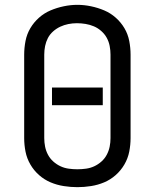

<svg xmlns="http://www.w3.org/2000/svg" viewBox="-20 -766 640 794"><path d="M300 8Q272 8 243.5 3.5Q215 -1 189 -12Q163 -23 141.5 -42Q120 -61 105.5 -86Q91 -111 85.5 -139Q80 -167 80 -195V-540Q80 -568 85.5 -596.5Q91 -625 105.5 -649.5Q120 -674 141.5 -693Q163 -712 189 -723Q215 -734 243.5 -740Q272 -746 300 -746Q328 -746 356.5 -740Q385 -734 411 -723Q437 -712 458.5 -693Q480 -674 494.5 -649.5Q509 -625 514.5 -596.5Q520 -568 520 -540V-195Q520 -167 514.5 -139Q509 -111 494.5 -86Q480 -61 458.5 -42Q437 -23 411 -12Q385 -1 356.5 3.5Q328 8 300 8ZM300 -66Q318 -66 336 -68.5Q354 -71 370 -78.5Q386 -86 399.5 -98Q413 -110 421.5 -126Q430 -142 433.5 -159.5Q437 -177 437 -195V-540Q437 -558 433.5 -576Q430 -594 421.5 -609.5Q413 -625 399 -637.5Q385 -650 368.5 -657Q352 -664 334 -667Q316 -670 298 -670Q280 -670 262.5 -666.5Q245 -663 229 -655.5Q213 -648 199.5 -636Q186 -624 178 -608.5Q170 -593 166.5 -575.5Q163 -558 163 -540V-195Q163 -177 166.5 -159.5Q170 -142 178.5 -126Q187 -110 200.5 -98Q214 -86 230 -78.5Q246 -71 264 -68.5Q282 -66 300 -66ZM195 -331V-404H405V-331Z"/></svg>

Font: Iosevka Mono
Style: Regular
Weight: 400
Designer: Belleve Invis
Foundry: Belleve Invis
Version: Version 11.1.1